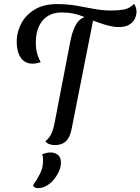

<svg xmlns="http://www.w3.org/2000/svg" viewBox="-20 -724 721 986"><path d="M146 -397Q121 -397 102.5 -411Q84 -425 74.5 -452Q65 -479 66 -516Q67 -561 89.5 -604Q112 -647 158 -675Q204 -703 273 -703Q325 -703 371.5 -695Q418 -687 462 -678.5Q506 -670 551 -670Q588 -670 616 -675Q644 -680 669 -704Q674 -697 677.5 -686Q681 -675 681 -664Q681 -645 672 -627Q663 -609 643 -597Q623 -585 590 -585Q566 -585 540 -591.5Q514 -598 483.5 -609Q453 -620 412 -635L411 -638Q382 -649 355.5 -654.5Q329 -660 297 -660Q236 -660 201 -621Q166 -582 164 -511Q163 -482 169.5 -455Q176 -428 189 -405Q179 -401 167 -399Q155 -397 146 -397ZM261 21Q246 21 232.5 16Q219 11 213 1Q224 -7 233 -19Q242 -31 248.5 -48.5Q255 -66 260 -91L342 -516Q355 -581 380.5 -612.5Q406 -644 463 -644L348 -63Q342 -32 330.5 -13.5Q319 5 301.5 13Q284 21 261 21ZM175 242Q166 242 160 239Q154 236 149 229Q168 201 184.5 170Q201 139 201 102Q201 92 200.5 85.5Q200 79 196 69Q206 64 217.5 61.5Q229 59 240 59Q261 59 277 71Q293 83 293 112Q293 133 283 155.5Q273 178 256.5 198Q240 218 219 230Q198 242 175 242Z"/></svg>

Font: Sansita Swashed Light Light
Style: Regular
Weight: 300
Version: Version 1.003